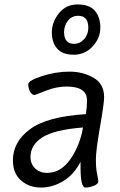

<svg xmlns="http://www.w3.org/2000/svg" viewBox="-20 -829 541 863"><path d="M117 -123Q117 -93 137.5 -72.5Q158 -52 192 -52Q254 -52 297 -114.5Q340 -177 353 -256Q225 -246 171 -212Q117 -178 117 -123ZM448 -392Q448 -365 429.5 -258.5Q411 -152 411 -112Q411 -72 416.5 -46Q422 -20 422 -14Q422 -2 402 6Q382 14 364 14Q342 14 342 -76V-102Q313 -45 265 -15.5Q217 14 164 14Q111 14 74.5 -18Q38 -50 38 -108Q38 -191 114.5 -248Q191 -305 366 -316Q371 -346 371 -378Q371 -440 279 -440Q233 -440 185.5 -421Q138 -402 136 -402Q123 -402 115 -417.5Q107 -433 107 -450Q107 -467 169 -487Q231 -507 292 -507Q353 -507 400.5 -479.5Q448 -452 448 -392ZM311.5 -583Q261 -583 237 -610.5Q213 -638 213 -683.5Q213 -729 244.5 -769Q276 -809 329 -809Q382 -809 406.5 -780.5Q431 -752 431 -705Q431 -658 396.5 -620.5Q362 -583 311.5 -583ZM268 -685Q268 -632 313 -632Q340 -632 358.5 -653.5Q377 -675 377 -704Q377 -758 332 -758Q302 -758 285 -735.5Q268 -713 268 -685Z"/></svg>

Font: Kite One
Style: Regular
Weight: 400
Designer: Eduardo Rodriguez Tunni
Foundry: Eduardo Rodriguez Tunni
Version: Version 1.001